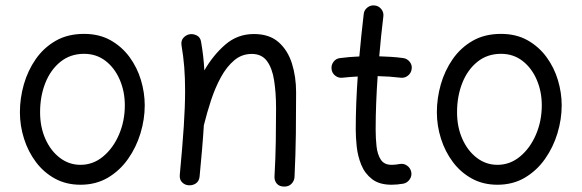

<svg xmlns="http://www.w3.org/2000/svg" viewBox="-20 -650 2139 706"><path d="M289.1 -525.4Q344.7 -525.4 386.5 -502Q428.2 -478.5 456.3 -440.2Q484.4 -401.9 498.3 -355.5Q512.2 -309.1 512.2 -262.7Q512.2 -211.4 496.6 -159.9Q481 -108.4 450.9 -65.7Q420.9 -22.9 377 3.2Q333 29.3 275.9 29.3Q223.1 29.3 181.9 6.6Q140.6 -16.1 112.1 -54.2Q83.5 -92.3 68.4 -139.9Q53.2 -187.5 53.2 -237.3Q53.2 -288.6 67.6 -339.4Q82 -390.1 111.3 -432.4Q140.6 -474.6 184.8 -500Q229 -525.4 289.1 -525.4ZM289.1 -452.1Q238.8 -452.1 202.4 -422.9Q166 -393.6 146.7 -345Q127.4 -296.4 127.4 -237.3Q127.4 -182.6 147 -138.9Q166.5 -95.2 200.2 -69.6Q233.9 -43.9 275.9 -43.9Q322.3 -43.9 359.1 -74.5Q396 -105 417.5 -155Q439 -205.1 439 -262.7Q439 -313.5 420.4 -356.7Q401.9 -399.9 368.2 -426Q334.5 -452.1 289.1 -452.1Z M641.1 -7.3Q650.9 -111.8 655.8 -185.5Q660.6 -259.3 660.6 -315.9Q660.6 -363.3 657.5 -403.1Q654.3 -442.9 647.5 -482.9Q645 -500 653.6 -510Q662.1 -520 674.3 -523.4Q688.5 -526.9 702.9 -520Q717.3 -513.2 719.7 -494.6Q724.1 -468.8 727.1 -443.1Q730 -417.5 731.4 -391.1Q763.7 -447.3 808.6 -486.1Q853.5 -524.9 913.6 -524.9Q970.2 -524.9 1004.2 -495.1Q1038.1 -465.3 1053.5 -416.5Q1068.8 -367.7 1068.8 -310.5Q1068.8 -234.4 1067.9 -157.7Q1066.9 -81.1 1063 0.5Q1062.5 14.2 1052.5 25.1Q1042.5 36.1 1025.4 36.1Q1007.3 36.1 998 25.4Q988.8 14.6 989.3 0Q993.2 -69.8 994.1 -130.4Q995.1 -190.9 995.1 -251.5Q995.1 -308.6 988 -354Q981 -399.4 961.7 -425.5Q942.4 -451.7 905.8 -451.7Q869.1 -451.7 841.3 -428.2Q813.5 -404.8 792.5 -366.5Q771.5 -328.1 756.3 -282.2Q741.2 -236.3 730 -190.9Q729.5 -189.5 729.5 -188.5Q727.1 -148.4 723.1 -101.8Q719.2 -55.2 713.9 -0.5Q711.9 17.1 699.5 24.9Q687 32.7 672.9 31.2Q659.7 30.3 649.7 20.5Q639.6 10.7 641.1 -7.3Z M1493.7 -396Q1491.7 -380.9 1479.7 -371.6Q1467.8 -362.3 1453.1 -364.3Q1413.1 -369.1 1368.7 -370.1Q1365.2 -321.3 1363.3 -272.2Q1361.3 -223.1 1361.3 -173.3Q1361.3 -142.1 1364.5 -112.3Q1367.7 -82.5 1380.1 -63.2Q1392.6 -43.9 1419.9 -43.9Q1433.6 -43.9 1449.7 -46.9Q1464.4 -49.8 1476.8 -41Q1489.3 -32.2 1492.2 -17.6Q1495.1 -2.9 1486.3 9.8Q1477.5 22.5 1462.9 25.4Q1451.2 27.3 1440.4 28.3Q1429.7 29.3 1419.9 29.3Q1374.5 29.3 1347.9 8.5Q1321.3 -12.2 1308.3 -44.2Q1295.4 -76.2 1291.7 -110.8Q1288.1 -145.5 1288.1 -173.3Q1288.1 -222.7 1290 -271.5Q1292 -320.3 1295.4 -368.7Q1267.1 -367.2 1239.7 -364.3Q1225.1 -362.3 1212.9 -371.6Q1200.7 -380.9 1199.2 -396Q1197.3 -410.6 1206.5 -422.9Q1215.8 -435.1 1231 -436.5Q1264.6 -440.9 1301.3 -442.4Q1304.7 -481.4 1308.8 -520.5Q1313 -559.6 1317.4 -598.1Q1318.8 -612.8 1330.8 -622.3Q1342.8 -631.8 1357.9 -629.9Q1372.6 -628.4 1382.1 -616.5Q1391.6 -604.5 1389.6 -589.4Q1385.3 -552.7 1381.3 -516.1Q1377.4 -479.5 1374.5 -442.9Q1397 -442.4 1418.9 -440.9Q1440.9 -439.5 1462.4 -436.5Q1477.1 -434.6 1486.6 -422.6Q1496.1 -410.6 1493.7 -396Z M1822.3 -525.4Q1877.9 -525.4 1919.7 -502Q1961.4 -478.5 1989.5 -440.2Q2017.6 -401.9 2031.5 -355.5Q2045.4 -309.1 2045.4 -262.7Q2045.4 -211.4 2029.8 -159.9Q2014.2 -108.4 1984.1 -65.7Q1954.1 -22.9 1910.2 3.2Q1866.2 29.3 1809.1 29.3Q1756.3 29.3 1715.1 6.6Q1673.8 -16.1 1645.3 -54.2Q1616.7 -92.3 1601.6 -139.9Q1586.4 -187.5 1586.4 -237.3Q1586.4 -288.6 1600.8 -339.4Q1615.2 -390.1 1644.5 -432.4Q1673.8 -474.6 1718 -500Q1762.2 -525.4 1822.3 -525.4ZM1822.3 -452.1Q1772 -452.1 1735.6 -422.9Q1699.2 -393.6 1679.9 -345Q1660.6 -296.4 1660.6 -237.3Q1660.6 -182.6 1680.2 -138.9Q1699.7 -95.2 1733.4 -69.6Q1767.1 -43.9 1809.1 -43.9Q1855.5 -43.9 1892.3 -74.5Q1929.2 -105 1950.7 -155Q1972.2 -205.1 1972.2 -262.7Q1972.2 -313.5 1953.6 -356.7Q1935.1 -399.9 1901.4 -426Q1867.7 -452.1 1822.3 -452.1Z"/></svg>

Font: Mikhak-DS1-FD Regular
Style: Regular
Weight: 400
Designer: Amin Abedi
Version: Version 3.2